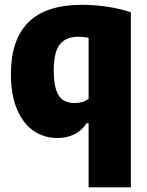

<svg xmlns="http://www.w3.org/2000/svg" viewBox="-20 -578 626 818"><path d="M357.5 -53H349Q329.5 -22.5 297.5 -6.2Q265.5 10 224 10Q169 10 124.2 -19.8Q79.5 -49.5 53 -111Q26.5 -172.5 26.5 -263.5Q26.5 -408.5 101 -483Q175.5 -557.5 329.5 -557.5Q383 -557.5 438.2 -549.2Q493.5 -541 537.5 -525.5V220H357.5ZM357.5 -157V-417Q335 -421.5 313.5 -421.5Q261 -421.5 235 -389Q209 -356.5 209 -278.5Q209 -224.5 219.5 -194Q230 -163.5 249.8 -151.2Q269.5 -139 299 -139Q315 -139 330.5 -143.5Q346 -148 357.5 -157Z"/></svg>

Font: Encode Sans Semi Condensed ExBd
Style: Regular
Weight: 800
Width: 4
Designer: Multiple Designers
Foundry: Impallari Type
Version: Version 2.000